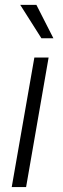

<svg xmlns="http://www.w3.org/2000/svg" viewBox="-20 -763 256 783"><path d="M128.4 -743.2 197.8 -606.9H148.9L62.5 -743.2ZM178.2 -528.3 86.4 0H27.8L120.1 -528.3Z"/></svg>

Font: Mardoto Light
Style: Italic
Weight: 300
Italic angle: -12°
Designer: Christian Robertson, Vahan Hovhannisyan
Foundry: Google
Version: Version 1.000